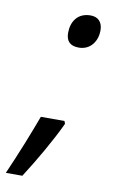

<svg xmlns="http://www.w3.org/2000/svg" viewBox="-129 -594 465 768"><g transform="rotate(10 103.5 -210.5)"><path d="M151 -415C200 -415 225 -456 225 -497C225 -533 205 -550 176 -550C123 -550 99 -511 99 -466C99 -432 116 -415 151 -415ZM18 129C65 56 117 -34 150 -105L146 -116H50C37 -81 22 -42 4 3C-14 48 -32 90 -49 129Z"/></g></svg>

Font: BC Sans
Style: Italic
Weight: 400
Italic angle: -12°
Designer: Monotype Design Team
Designer: Province of B.C.
Foundry: Monotype Imaging Inc.
Version: Version 2.000;GOOG;noto-source:20170915:90ef993387c0